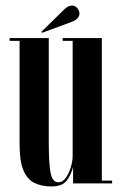

<svg xmlns="http://www.w3.org/2000/svg" viewBox="-20 -660 436 691"><path d="M165.5 11Q130 11 104.2 -1.5Q78.5 -14 64.5 -46.5Q50.5 -79 50.5 -139V-513H14.5V-523H155.5V-148.5Q155.5 -67.5 162.5 -35.8Q169.5 -4 190 -4Q205.5 -4 217 -20.2Q228.5 -36.5 235 -58.8Q241.5 -81 241.5 -98V-513H205.5V-523H346.5V-10H383.5V0H243V-59Q237 -34 221.2 -11.5Q205.5 11 165.5 11ZM131.5 -542 129 -545.5 212 -627Q226 -640 239.5 -640Q254 -640 262.5 -624.5Q266 -618.5 266 -612Q266 -592 237.5 -581Z"/></svg>

Font: Imbue 100pt SemiBold
Style: Regular
Weight: 600
Designer: Tyler Finck
Foundry: Etcetera Type Company
Version: Version 1.102; ttfautohint (v1.8.3)